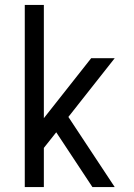

<svg xmlns="http://www.w3.org/2000/svg" viewBox="-20 -755 540 775"><path d="M80 0V-735H157V-278L348 -520H443L256 -283L443 0H353L207 -221L157 -158V0Z"/></svg>

Font: Iosevka Fuck
Style: Regular
Weight: 400
Monospace: yes
Designer: Belleve Invis
Foundry: Belleve Invis
Version: Version 28.0.7; ttfautohint (v1.8.3)